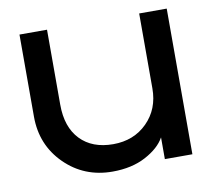

<svg xmlns="http://www.w3.org/2000/svg" viewBox="-67 -626 790 714"><g transform="rotate(-10 328.0 -269.0)"><path d="M606 0H502V-82Q481 -44 428.5 -16Q376 12 303 12Q196 12 123 -60.5Q50 -133 50 -240V-550H154V-267Q154 -182 199 -135Q244 -88 323 -88Q401 -88 451.5 -138.5Q502 -189 502 -267V-550H606Z"/></g></svg>

Font: Edgecutting Lite Medium
Style: Medium
Weight: 500
Designer: RandomMaerks (Nguyen Gia Bao)
Version: Version 1.0